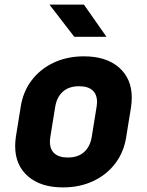

<svg xmlns="http://www.w3.org/2000/svg" viewBox="-20 -805 640 835"><path d="M46 -169Q46 -189 49 -210L70 -340Q80 -406 117.5 -455.5Q155 -505 213.5 -532.5Q272 -560 345 -560Q442 -560 497.5 -511.5Q553 -463 553 -381Q553 -361 550 -340L529 -210Q519 -144 481.5 -94.5Q444 -45 385.5 -17.5Q327 10 254 10Q157 10 101.5 -38.5Q46 -87 46 -169ZM379 -210 400 -340Q402 -354 402 -361Q402 -395 382 -412.5Q362 -430 324 -430Q280 -430 253.5 -406.5Q227 -383 220 -340L199 -210Q197 -196 197 -189Q197 -155 217 -137.5Q237 -120 275 -120Q319 -120 345.5 -143.5Q372 -167 379 -210ZM443 -645H303L195 -785H345Z"/></svg>

Font: JetBrains Mono Extra Bold
Style: Italic
Weight: 800
Italic angle: -9°
Monospace: yes
Designer: Philipp Nurullin, Konstantin Bulenkov
Foundry: JetBrains
Version: 2.002